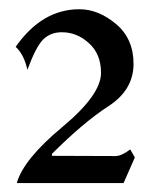

<svg xmlns="http://www.w3.org/2000/svg" viewBox="-20 -746 347 424"><path d="M252.9 -341.8H17.1Q31.7 -394 117.4 -465.3Q203.1 -536.6 203.1 -585Q203.1 -626.5 176.5 -650.6Q149.9 -674.8 116.7 -674.8Q91.8 -674.8 75.7 -659.2Q59.6 -643.6 40.5 -591.8Q33.2 -625.5 14.6 -642.6Q72.8 -725.6 155.3 -725.6Q197.3 -725.6 236.1 -693.1Q274.9 -660.6 274.9 -605Q274.9 -547.4 219.5 -511.5Q164.1 -475.6 94.7 -406.2V-401.9L235.4 -401.4Q248 -401.4 267.6 -416L277.8 -398.4Z"/></svg>

Font: Balgruf
Style: Regular
Weight: 500
Designer: Paul James MIller
Foundry: High-Logic / Made with FontCreator
Version: Version 1.201;March 28, 2021;FontCreator 13.0.0.2683 64-bit